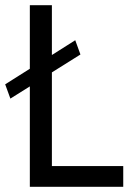

<svg xmlns="http://www.w3.org/2000/svg" viewBox="-35 -720 505 740"><path d="M80 -700H165V-508L255 -565L275 -510L165 -441V-80H440V0H80V-387L5 -340L-15 -395L80 -455Z"/></svg>

Font: renner_400book
Style: Book
Weight: 400
Version: Version 003.000 ; ttfautohint (v0.97) -l 8 -r 50 -G 200 -x 1